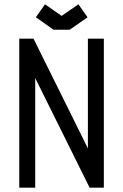

<svg xmlns="http://www.w3.org/2000/svg" viewBox="-20 -861 565 881"><path d="M262.7 -788.1 339.8 -841.3 381.8 -781.7 299.8 -724.6H225.6L144.5 -781.7L186.5 -841.3ZM141.6 0H68.4V-683.6H133.8L383.3 -180.2V-683.6H456.5V0H391.1L141.6 -502.9Z"/></svg>

Font: Anka/Coder Condensed
Style: Regular
Weight: 400
Width: 4
Monospace: yes
Version: Version 1.100